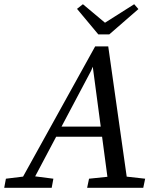

<svg xmlns="http://www.w3.org/2000/svg" viewBox="-61 -890 759 910"><path d="M-41 0 -33 -43 73 -56H91L192 -43L184 0ZM19 0 390 -670H452L547 0H455L376 -594H387L371 -555L77 0ZM184 -242 196 -290H478L468 -242ZM352 0 361 -43 486 -56H511L627 -43L618 0ZM332 -870 462 -761H403L575 -870L595 -847L457 -727H405L304 -848Z"/></svg>

Font: Source Serif 4 18pt
Style: Italic
Weight: 400
Italic angle: -12°
Designer: Frank Grießhammer
Foundry: Adobe Systems Incorporated
Version: Version 4.004;hotconv 1.0.116;makeotfexe 2.5.65601